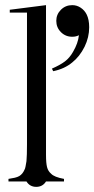

<svg xmlns="http://www.w3.org/2000/svg" viewBox="-20 -706 367 747"><path d="M159 -686V-141V-104Q159 -87 160 -75.5Q161 -64 163 -56Q167 -40 179 -30Q191 -17 229 -10V0H159Q146 21 121 21Q96 21 83 0H13V-10Q27 -12 37.5 -14.5Q48 -17 55 -21Q68 -29 75 -45Q78 -50 79.5 -59Q81 -68 83 -79Q84 -90 84.5 -106.5Q85 -123 85 -144V-657H18V-668ZM182 -439Q214 -453 232.5 -467Q251 -481 264 -504Q284 -538 287 -569Q276 -563 261 -563Q235 -563 217 -581Q199 -599 199 -625Q199 -650 217 -668Q235 -686 261 -686Q279 -686 294 -676Q309 -666 317 -650Q327 -630 327 -600Q327 -561 309 -524Q290 -486 261 -463Q231 -438 187 -429Z"/></svg>

Font: Wachinanga
Style: Regular
Weight: 400
Designer: deFharo
Foundry: deFharo
Version: Wachinanga: Version 2.001 2013